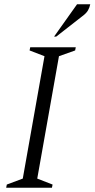

<svg xmlns="http://www.w3.org/2000/svg" viewBox="-20 -882 444 902"><path d="M9 0 12 -15 87 -43 189 -618 119 -645 122 -660H336L333 -645L257 -618L155 -43L227 -15L224 0ZM234 -710 342 -862H404Q401 -847 393.5 -833.5Q386 -820 367 -806L244 -710Z"/></svg>

Font: Spectral Light
Style: Italic
Weight: 300
Italic angle: -10°
Designer: Jean-Baptiste Levee
Foundry: Production Type
Version: Version 2.001